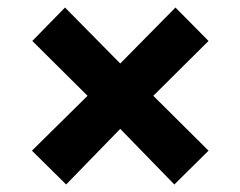

<svg xmlns="http://www.w3.org/2000/svg" viewBox="-20 -552 640 511"><path d="M153 -532 300 -383 447 -532 535 -443 388 -297 535 -151 444 -61 300 -209 156 -61 65 -151 213 -297 66 -443Z"/></svg>

Font: Kreadon
Style: Regular
Weight: 400
Designer: kohakuno
Foundry: StudioGnu
Version: Version 1.000;Glyphs 3.1.2 (3151)